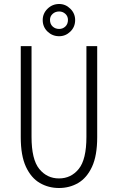

<svg xmlns="http://www.w3.org/2000/svg" viewBox="-20 -931 590 962"><path d="M275.5 11Q223 11 179.5 -14.2Q136 -39.5 110 -95.2Q84 -151 84 -243.5V-700H138V-245.5Q138 -132 176.8 -84.5Q215.5 -37 275.5 -37Q336 -37 374.5 -84.5Q413 -132 413 -245.5V-700H467V-243.5Q467 -151 441 -95.2Q415 -39.5 371.8 -14.2Q328.5 11 275.5 11ZM276.5 -749.5Q242.5 -749.5 218.2 -772.8Q194 -796 194 -830.5Q194 -863.5 218.2 -887.2Q242.5 -911 276.5 -911Q308.5 -911 332.5 -887.2Q356.5 -863.5 356.5 -830.5Q356.5 -796 332.5 -772.8Q308.5 -749.5 276.5 -749.5ZM276.5 -786Q294.5 -786 307.5 -798.2Q320.5 -810.5 320.5 -831.5Q320.5 -849.5 307.5 -861.5Q294.5 -873.5 276.5 -873.5Q257 -873.5 243.8 -861.5Q230.5 -849.5 230.5 -831.5Q230.5 -810.5 243.8 -798.2Q257 -786 276.5 -786Z"/></svg>

Font: Trispace SemiCondensed ExtraLight
Style: Regular
Weight: 200
Width: 4
Designer: Tyler Finck
Foundry: Etcetera Type Company
Version: Version 1.210; ttfautohint (v1.8.3)